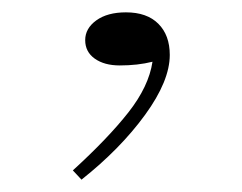

<svg xmlns="http://www.w3.org/2000/svg" viewBox="-20 -93 392 311"><path d="M112 198 98 183Q155 131 188 89Q221 47 227 7Q203 13 174 13Q149 13 133.5 2Q118 -9 118 -28Q118 -47 136 -60Q154 -73 184 -73Q218 -73 236.5 -54.5Q255 -36 255 -4Q255 38 215 93Q175 148 112 198Z"/></svg>

Font: BioRhyme Expanded ExtraLight
Style: Regular
Weight: 275
Width: 7
Designer: Aoife Mooney
Foundry: Aoife Mooney Type
Version: Version 1.000